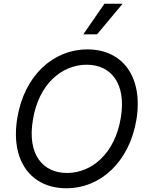

<svg xmlns="http://www.w3.org/2000/svg" viewBox="-20 -1003 797 1033"><path d="M502.1 -818.2 639.9 -983H541.9L428.3 -818.2ZM713.8 -358C751.8 -590.9 638.1 -737.2 451 -737.2C266 -737.2 111.2 -596.6 73.2 -369.3C34.4 -136.4 148.1 9.9 337.4 9.9C520.2 9.9 675.1 -130.7 713.8 -358ZM630 -369.3C598.4 -177.6 474.8 -72.4 340.2 -72.4C210.6 -72.4 125.4 -171.9 157 -358C187.9 -549.7 311.4 -654.8 446.7 -654.8C575.6 -654.8 660.9 -555.4 630 -369.3Z"/></svg>

Font: Riot Sans 2.0
Style: Italic
Weight: 400
Italic angle: -9.39999°
Designer: Rasmus Andersson
Foundry: rsms
Version: Version 3.006;hotconv 1.0.109;makeotfexe 2.5.65596